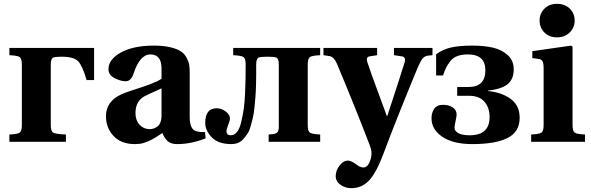

<svg xmlns="http://www.w3.org/2000/svg" viewBox="-20 -740 3082 1002"><path d="M29 0V-38Q72 -40 83 -48Q94 -56 94 -87V-403Q94 -434 83 -442Q72 -450 29 -452V-490H471V-322H432Q411 -395 388.5 -419.5Q366 -444 302 -444H298L277 -443Q264 -442 258.5 -440Q253 -438 249 -429.5Q245 -421 245 -405V-87Q245 -56 257.5 -48Q270 -40 324 -38V0Z M533 -133Q533 -222 639 -258Q650 -262 678.5 -271.5Q707 -281 723 -286Q739 -291 761 -299.5Q783 -308 798 -315Q813 -322 823 -329V-382Q823 -456 765 -456Q710 -456 677 -356Q664 -316 636 -316Q609 -316 577.5 -332.5Q546 -349 546 -379Q546 -430 611 -466Q676 -502 783 -502Q834 -502 870.5 -493Q907 -484 925.5 -471Q944 -458 954.5 -437.5Q965 -417 967.5 -401Q970 -385 970 -362V-131Q970 -66 1002 -56Q1023 -49 1050 -51L1053 -18Q977 12 905 12Q872 12 855.5 -3Q839 -18 827 -46Q824 -44 811.5 -35.5Q799 -27 794 -24Q789 -21 776.5 -14Q764 -7 755.5 -3.5Q747 0 734.5 4.5Q722 9 709.5 10.5Q697 12 684 12Q612 12 572.5 -30.5Q533 -73 533 -133ZM687 -150Q687 -112 708.5 -89Q730 -66 761 -66Q785 -66 803.5 -81.5Q822 -97 823 -134V-279Q741 -242 733 -237Q687 -211 687 -150Z M1051 -98Q1051 -175 1111 -175Q1135 -175 1157.5 -158.5Q1180 -142 1180 -122Q1180 -111 1171 -88Q1162 -65 1162 -55Q1162 -34 1185 -34Q1203 -34 1217 -51.5Q1231 -69 1239 -103.5Q1247 -138 1252 -171.5Q1257 -205 1259 -254.5Q1261 -304 1261.5 -332.5Q1262 -361 1262 -403Q1262 -434 1251 -442Q1240 -450 1197 -452V-490H1651V-452Q1608 -450 1597 -442Q1586 -434 1586 -403V-87Q1586 -56 1597 -48Q1608 -40 1651 -38V0H1382V-38L1403 -40Q1420 -42 1427.5 -49.5Q1435 -57 1435 -80V-405Q1435 -421 1431 -429.5Q1427 -438 1421.5 -440Q1416 -442 1403 -443L1382 -444H1370L1349 -443Q1336 -442 1330.5 -440Q1325 -438 1321 -429.5Q1317 -421 1317 -405Q1317 -369 1317 -348.5Q1317 -328 1316 -292Q1315 -256 1313 -233.5Q1311 -211 1308 -179.5Q1305 -148 1300 -127.5Q1295 -107 1288.5 -82.5Q1282 -58 1272 -43Q1262 -28 1250 -14.5Q1238 -1 1222 5.5Q1206 12 1187 12Q1119 12 1085 -23.5Q1051 -59 1051 -98Z M1668 -452V-490H1948V-452L1910 -446Q1887 -443 1898 -413Q1916 -358 1954.5 -255Q1993 -152 1999 -134H2001Q2075 -359 2092 -416Q2099 -443 2077 -446L2036 -452V-490H2237V-452L2216 -450Q2196 -448 2185 -434Q2174 -420 2159 -385Q2046 -112 1982 60Q1943 164 1905 203Q1867 242 1813 242Q1782 242 1757 224.5Q1732 207 1732 179Q1732 150 1752 124Q1772 98 1796 98Q1812 98 1841 119Q1859 134 1877 134Q1903 134 1916 85Q1924 54 1910 19Q1837 -172 1739 -406Q1724 -442 1701 -447Z M2232 -123Q2232 -152 2246 -172.5Q2260 -193 2293 -193Q2322 -193 2342.5 -179.5Q2363 -166 2363 -142Q2363 -133 2357.5 -108Q2352 -83 2352 -73Q2352 -57 2371.5 -45.5Q2391 -34 2431 -34Q2535 -34 2535 -129Q2535 -179 2508 -209.5Q2481 -240 2429 -240H2366V-286H2425Q2513 -286 2513 -373Q2513 -456 2422 -456Q2390 -456 2367 -447.5Q2344 -439 2329.5 -420Q2315 -401 2308 -386.5Q2301 -372 2292 -346H2256V-457Q2292 -483 2335 -492.5Q2378 -502 2445 -502Q2506 -502 2552 -491.5Q2598 -481 2629.5 -452.5Q2661 -424 2661 -379Q2661 -326 2629 -300.5Q2597 -275 2526 -267V-265Q2599 -258 2645.5 -223.5Q2692 -189 2692 -125Q2692 -52 2629 -20Q2566 12 2445 12Q2345 12 2288.5 -26Q2232 -64 2232 -123Z M2796 -633Q2796 -669 2821 -694.5Q2846 -720 2887 -720Q2928 -720 2953.5 -695Q2979 -670 2979 -633Q2979 -596 2953 -570.5Q2927 -545 2887 -545Q2846 -545 2821 -570.5Q2796 -596 2796 -633ZM2752 0V-38Q2795 -40 2806 -48Q2817 -56 2817 -87V-381Q2817 -410 2811.5 -420Q2806 -430 2793 -432L2758 -437V-473L2961 -502L2968 -496V-87Q2968 -56 2979 -48Q2990 -40 3033 -38V0Z"/></svg>

Font: Heuristica
Style: Bold
Weight: 700
Version: Version 1.0.2